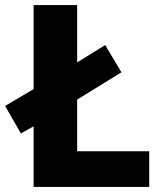

<svg xmlns="http://www.w3.org/2000/svg" viewBox="-29 -734 640 754"><path d="M103 0V-238L53 -210L-9 -318L103 -384V-714H274V-489L384 -557L448 -450L274 -343V-140H557V0Z"/></svg>

Font: Noto Sans Meetei Mayek ExtraBold
Style: Regular
Weight: 800
Designer: Monotype Design Team and Neelakash Kshetrimayum
Foundry: Monotype Imaging Inc.
Version: Version 2.002; ttfautohint (v1.8.4.7-5d5b)